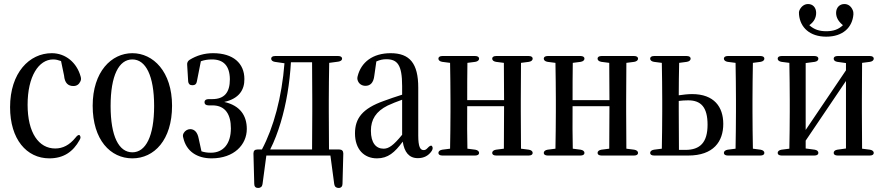

<svg xmlns="http://www.w3.org/2000/svg" viewBox="-20 -785 4385 953"><path d="M225 1C296 1 343 -32 375 -90C381 -100 381 -106 376 -113C372 -118 364 -114 355 -102C325 -65 292 -48 254 -48C173 -48 117 -125 117 -265C117 -406 172 -490 244 -490C257 -490 269 -487 283 -482L298 -410C301 -373 318 -358 344 -358C361 -358 372 -366 379 -381C383 -389 383 -396 380 -406C361 -474 306 -521 237 -521C126 -521 30 -424 30 -253C30 -94 112 1 225 1Z M637 1C745 1 834 -90 834 -260C834 -430 740 -521 637 -521C533 -521 440 -429 440 -260C440 -91 528 1 637 1ZM529 -259C529 -410 570 -490 637 -490C703 -490 745 -410 745 -259C745 -108 703 -29 637 -29C570 -29 529 -108 529 -259Z M1030 1C1142 1 1205 -67 1205 -145C1205 -210 1173 -261 1093 -279C1166 -295 1194 -339 1193 -393C1193 -471 1137 -521 1038 -521C995 -521 957 -510 921 -488C912 -482 908 -474 909 -463L914 -381C915 -369 922 -362 934 -362H936C948 -362 955 -368 957 -380L977 -481C994 -487 1011 -490 1032 -490C1090 -490 1120 -458 1121 -392C1121 -326 1094 -293 1033 -293H1015C1002 -293 995 -287 995 -278C995 -268 1002 -262 1015 -262H1034C1100 -262 1126 -215 1126 -148C1126 -71 1088 -27 1027 -27C1009 -27 995 -29 980 -34L966 -98C960 -130 944 -144 924 -144C912 -144 899 -137 892 -125C887 -117 887 -109 890 -100C905 -34 958 1 1030 1Z M1302 -13H1620L1639 129C1641 142 1649 148 1661 148C1673 148 1680 140 1680 128L1684 -23C1684 -36 1677 -43 1664 -43H1613L1612 -231V-289C1612 -341 1613 -420 1614 -473L1659 -479C1671 -481 1678 -486 1678 -494C1678 -502 1671 -507 1658 -507H1346C1333 -507 1326 -502 1326 -494C1326 -486 1332 -480 1344 -478L1392 -471C1379 -303 1338 -152 1280 -43H1258C1245 -43 1238 -37 1238 -23L1242 128C1242 141 1249 148 1261 148C1273 148 1281 142 1283 129ZM1321 -43C1342 -84 1359 -130 1373 -176C1401 -269 1418 -371 1424 -476H1529L1530 -289V-231L1529 -43Z M1851 1C1906 1 1939 -28 1979 -82C1987 -30 2010 0 2054 0C2084 0 2107 -12 2123 -36C2129 -46 2129 -54 2124 -60C2120 -65 2112 -61 2102 -50C2095 -42 2089 -40 2083 -40C2066 -40 2056 -55 2056 -113V-350C2056 -470 2014 -521 1919 -521C1830 -521 1772 -476 1755 -406C1753 -397 1753 -391 1757 -382C1763 -368 1777 -359 1794 -359C1817 -359 1834 -373 1838 -410L1848 -480C1866 -488 1881 -491 1897 -491C1952 -491 1976 -464 1976 -358V-315C1944 -305 1912 -294 1885 -284C1778 -246 1742 -197 1742 -123C1742 -44 1787 1 1851 1ZM1821 -136C1821 -192 1846 -232 1904 -261C1925 -271 1951 -281 1976 -290V-116C1932 -62 1909 -47 1884 -47C1846 -47 1821 -76 1821 -136Z M2176 -13H2338C2351 -13 2358 -18 2358 -26C2358 -34 2351 -40 2339 -42L2300 -47C2299 -100 2298 -182 2299 -258H2482C2482 -182 2481 -100 2481 -47L2442 -42C2430 -40 2423 -34 2423 -26C2423 -18 2430 -13 2443 -13H2604C2617 -13 2624 -18 2624 -26C2624 -34 2617 -40 2605 -42L2566 -47L2565 -231V-289L2566 -473L2605 -478C2617 -480 2624 -486 2624 -494C2624 -502 2617 -507 2604 -507H2443C2430 -507 2423 -502 2423 -494C2423 -486 2430 -480 2442 -478L2481 -473C2481 -422 2482 -346 2482 -288H2299C2299 -346 2299 -422 2300 -473L2339 -478C2351 -480 2358 -486 2358 -494C2358 -502 2351 -507 2338 -507H2176C2163 -507 2156 -502 2156 -494C2156 -486 2163 -480 2175 -478L2214 -473C2215 -420 2216 -341 2216 -289V-231C2216 -179 2215 -100 2214 -47L2175 -42C2163 -40 2156 -34 2156 -26C2156 -18 2163 -13 2176 -13Z M2699 -13H2861C2874 -13 2881 -18 2881 -26C2881 -34 2874 -40 2862 -42L2823 -47C2822 -100 2821 -182 2822 -258H3005C3005 -182 3004 -100 3004 -47L2965 -42C2953 -40 2946 -34 2946 -26C2946 -18 2953 -13 2966 -13H3127C3140 -13 3147 -18 3147 -26C3147 -34 3140 -40 3128 -42L3089 -47L3088 -231V-289L3089 -473L3128 -478C3140 -480 3147 -486 3147 -494C3147 -502 3140 -507 3127 -507H2966C2953 -507 2946 -502 2946 -494C2946 -486 2953 -480 2965 -478L3004 -473C3004 -422 3005 -346 3005 -288H2822C2822 -346 2822 -422 2823 -473L2862 -478C2874 -480 2881 -486 2881 -494C2881 -502 2874 -507 2861 -507H2699C2686 -507 2679 -502 2679 -494C2679 -486 2686 -480 2698 -478L2737 -473C2738 -420 2739 -341 2739 -289V-231C2739 -179 2738 -100 2737 -47L2698 -42C2686 -40 2679 -34 2679 -26C2679 -18 2686 -13 2699 -13Z M3382 -41H3350L3349 -231V-284C3364 -286 3380 -287 3396 -287C3460 -287 3492 -252 3492 -166C3492 -78 3455 -41 3382 -41ZM3227 -13H3396C3522 -13 3570 -83 3570 -170C3570 -254 3525 -318 3415 -318C3393 -318 3371 -315 3349 -312C3349 -362 3350 -428 3351 -473L3389 -478C3401 -480 3408 -486 3408 -494C3408 -502 3401 -507 3388 -507H3227C3214 -507 3207 -502 3207 -494C3207 -486 3214 -480 3226 -478L3265 -473C3266 -420 3267 -341 3267 -289V-231C3267 -179 3266 -100 3265 -47L3226 -42C3214 -40 3207 -34 3207 -26C3207 -18 3214 -13 3227 -13ZM3593 -13H3754C3767 -13 3774 -18 3774 -26C3774 -34 3767 -40 3755 -42L3717 -47C3716 -100 3715 -179 3715 -231V-289C3715 -341 3716 -420 3717 -473L3755 -478C3767 -480 3774 -486 3774 -494C3774 -502 3767 -507 3754 -507H3593C3580 -507 3573 -502 3573 -494C3573 -486 3580 -480 3592 -478L3631 -473C3632 -420 3633 -341 3633 -289V-231C3633 -179 3632 -100 3631 -47L3592 -42C3580 -40 3573 -34 3573 -26C3573 -18 3580 -13 3593 -13Z M4081 -603C4164 -603 4211 -649 4216 -714C4216 -721 4216 -727 4212 -736C4204 -754 4190 -765 4171 -765C4147 -765 4130 -747 4130 -721C4130 -697 4143 -677 4164 -660C4141 -638 4115 -630 4081 -630C4048 -630 4021 -638 3997 -660C4020 -676 4031 -697 4031 -721C4031 -747 4015 -765 3991 -765C3973 -765 3958 -754 3949 -736C3945 -727 3945 -721 3946 -712C3952 -649 3999 -603 4081 -603ZM3860 -13H4022C4035 -13 4042 -18 4042 -26C4042 -34 4036 -40 4024 -42L3979 -48V-87L4179 -383V-48L4136 -42C4124 -40 4118 -34 4118 -26C4118 -18 4125 -13 4138 -13H4297C4310 -13 4317 -18 4317 -26C4317 -34 4310 -40 4298 -42L4259 -47L4258 -231V-289L4259 -473L4298 -478C4310 -480 4317 -486 4317 -494C4317 -502 4310 -507 4297 -507H4138C4125 -507 4118 -502 4118 -494C4118 -486 4124 -480 4136 -478L4179 -472V-436L3979 -140V-472L4024 -478C4036 -480 4042 -486 4042 -494C4042 -502 4035 -507 4022 -507H3860C3847 -507 3840 -502 3840 -494C3840 -486 3847 -480 3859 -478L3898 -473C3899 -420 3900 -341 3900 -289V-231C3900 -179 3899 -100 3898 -47L3859 -42C3847 -40 3840 -34 3840 -26C3840 -18 3847 -13 3860 -13Z"/></svg>

Font: 寒蝉锦书宋 CompactLight
Style: Bold
Weight: 400
Width: 4
Designer: 寒蝉锦书宋{Warren} 思源宋体{Ryoko NISHIZUKA 西塚涼子 (kana & ideographs); Frank Grießhammer (Latin, Greek & Cyrillic); Wenlong ZHANG 
Foundry: Adobe & ChillType
Version: Version 2.000;Glyphs 3.1.1 (3135)